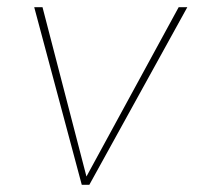

<svg xmlns="http://www.w3.org/2000/svg" viewBox="-20 -513 546 533"><path d="M207 0 75 -493H98L220 -23L476 -493H500L228 0Z"/></svg>

Font: Hanken Grotesk Thin
Style: Italic
Weight: 250
Italic angle: -8°
Designer: Alfredo Marco Pradil
Foundry: Hanken Design Co.
Version: Version 3.013